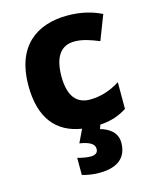

<svg xmlns="http://www.w3.org/2000/svg" viewBox="-119 -689 764 957"><g transform="rotate(-15 263.0 -210.5)"><path d="M418 71C418 16 373 -10 333 -21L340 -42C399 -46 440 -61 479 -86V-224C432 -194 381 -176 323 -176C256 -176 215 -221 215 -324C215 -426 253 -476 322 -476C363 -476 401 -463 448 -444L497 -571C451 -594 394 -610 322 -610C160 -610 44 -523 44 -323C44 -153 119 -66 247 -46L215 21C271 30 291 46 291 70C291 90 276 99 254 99C233 99 207 94 186 88V176C208 183 238 189 274 189C373 189 418 145 418 71Z"/></g></svg>

Font: Noto Sans Tamil UI ExtraBold
Style: Regular
Weight: 800
Designer: Jelle Bosma - Monotype Design Team
Foundry: Monotype Imaging Inc.
Version: Version 2.004